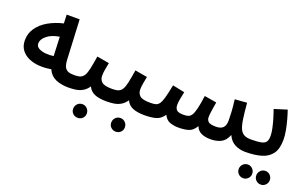

<svg xmlns="http://www.w3.org/2000/svg" viewBox="-87 -974 2568 1602"><g transform="rotate(20 1197.5 -172.5)"><path d="M503 5Q435 5 387 -16.5Q339 -38 316 -90Q262 -80 210 -83.5Q158 -87 116.5 -106Q75 -125 50.5 -159Q26 -193 26 -243Q26 -304 60 -352.5Q94 -401 152.5 -434.5Q211 -468 284 -485L281 -562H396L413 -215Q415 -171 425.5 -148.5Q436 -126 457 -117.5Q478 -109 512 -109Q542 -109 555.5 -93.5Q569 -78 569 -54Q569 -29 552 -12Q535 5 503 5ZM140 -256Q140 -229 165 -215Q190 -201 226 -197.5Q262 -194 297 -200L290 -369Q220 -358 180 -325Q140 -292 140 -256Z M502 5 512 -109Q545 -109 565.5 -116.5Q586 -124 599 -145.5Q612 -167 621 -209Q630 -251 641 -321L750 -302Q745 -277 739 -244Q733 -211 733 -185Q733 -151 756 -130Q779 -109 850 -109Q880 -109 893.5 -93.5Q907 -78 907 -54Q907 -29 890 -12Q873 5 841 5Q772 5 732.5 -12.5Q693 -30 676 -68Q653 -35 625 -19.5Q597 -4 565.5 0.5Q534 5 502 5ZM661 216Q635 216 617.5 199Q600 182 600 157Q600 131 617.5 113Q635 95 661 95Q686 95 703.5 113Q721 131 721 157Q721 182 703.5 199Q686 216 661 216Z M840 5 850 -109Q883 -109 903.5 -116.5Q924 -124 937 -145.5Q950 -167 959 -209Q968 -251 979 -321L1088 -302Q1083 -277 1077 -244Q1071 -211 1071 -185Q1071 -151 1094 -130Q1117 -109 1188 -109Q1218 -109 1231.5 -93.5Q1245 -78 1245 -54Q1245 -29 1228 -12Q1211 5 1179 5Q1110 5 1070.5 -12.5Q1031 -30 1014 -68Q991 -35 963 -19.5Q935 -4 903.5 0.5Q872 5 840 5ZM999 216Q973 216 955.5 199Q938 182 938 157Q938 131 955.5 113Q973 95 999 95Q1024 95 1041.5 113Q1059 131 1059 157Q1059 182 1041.5 199Q1024 216 999 216Z M1178 5 1188 -109Q1218 -109 1236.5 -114.5Q1255 -120 1268 -139.5Q1281 -159 1292 -200Q1303 -241 1317 -311L1424 -289Q1419 -265 1412 -231Q1405 -197 1405 -171Q1405 -142 1420 -126Q1435 -110 1483 -110Q1507 -110 1524 -115.5Q1541 -121 1553.5 -141Q1566 -161 1576 -203Q1586 -245 1596 -318L1704 -300Q1699 -268 1692.5 -227.5Q1686 -187 1686 -164Q1686 -140 1702 -124.5Q1718 -109 1770 -109Q1812 -109 1832.5 -129Q1853 -149 1853 -194Q1853 -229 1850.5 -271.5Q1848 -314 1840 -378L1947 -386Q1954 -301 1962 -246.5Q1970 -192 1983.5 -162.5Q1997 -133 2020.5 -121Q2044 -109 2080 -109Q2110 -109 2124 -93.5Q2138 -78 2138 -54Q2138 -29 2120.5 -12Q2103 5 2071 5Q2022 5 1980 -16Q1938 -37 1915 -88Q1894 -34 1855 -14.5Q1816 5 1762 5Q1714 5 1680 -11Q1646 -27 1632 -64Q1607 -20 1571 -7.5Q1535 5 1476 5Q1441 5 1405 -6.5Q1369 -18 1348 -61Q1318 -17 1276 -6Q1234 5 1178 5Z M2071 5 2081 -109Q2136 -109 2168 -115Q2200 -121 2213 -138.5Q2226 -156 2226 -192Q2226 -219 2218 -257Q2210 -295 2198 -336Q2186 -377 2173 -413L2285 -448Q2297 -414 2309 -370.5Q2321 -327 2329.5 -282Q2338 -237 2338 -199Q2338 -117 2305 -73Q2272 -29 2212.5 -12Q2153 5 2071 5ZM2287 217Q2261 217 2243.5 199.5Q2226 182 2226 157Q2226 132 2243.5 114Q2261 96 2287 96Q2311 96 2328.5 114Q2346 132 2346 157Q2346 182 2328.5 199.5Q2311 217 2287 217ZM2131 217Q2105 217 2087.5 199.5Q2070 182 2070 157Q2070 132 2087.5 114Q2105 96 2131 96Q2155 96 2172.5 114Q2190 132 2190 157Q2190 182 2172.5 199.5Q2155 217 2131 217Z"/></g></svg>

Font: Noto Sans Arabic UI SmCn SmBd
Style: Regular
Weight: 600
Width: 4
Designer: Monotype Design Team, Nadine Chahine and Nizar Qandah
Foundry: Monotype Imaging Inc.
Version: Version 2.010; ttfautohint (v1.8.4.7-5d5b)